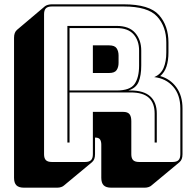

<svg xmlns="http://www.w3.org/2000/svg" viewBox="-20 -750 883 889"><path d="M520 -620H302V-331H520Q582 -331 603 -361Q624 -391 624 -446V-516Q624 -562 598.5 -591Q573 -620 520 -620ZM410 -540H485Q511 -540 520 -526.5Q529 -513 529 -493V-459Q529 -439 520 -425.5Q511 -412 485 -412H410ZM302 -90H292V-630H520Q578 -630 606 -597.5Q634 -565 634 -516V-447Q634 -401 622 -371.5Q610 -342 574 -331H585Q646 -331 676 -303.5Q706 -276 706 -224V-90H696V-224Q696 -273 669 -297.5Q642 -322 585 -322H302ZM374 0Q393 0 401.5 -8.5Q410 -17 410 -36V-232H550Q571 -232 579.5 -221.5Q588 -211 588 -189V-36Q588 -17 596.5 -8.5Q605 0 624 0H779Q798 0 806.5 -8.5Q815 -17 815 -36V-248Q815 -311 781.5 -349Q748 -387 694 -393Q725 -406 737.5 -435.5Q750 -465 750 -507V-553Q750 -627 707.5 -673.5Q665 -720 553 -720H220Q201 -720 192.5 -711.5Q184 -703 184 -684V-36Q184 -17 192.5 -8.5Q201 0 220 0ZM406 1 276 109Q272 113 263.5 116Q255 119 245 119H91Q67 119 56 108Q45 97 45 73V-575Q45 -588 48.5 -597Q52 -606 59 -612L188 -721Q193 -725 201.5 -727.5Q210 -730 220 -730H553Q672 -730 716 -680.5Q760 -631 760 -553V-507Q760 -470 751 -442.5Q742 -415 722 -398H721Q768 -385 796.5 -346Q825 -307 825 -248V-36Q825 -23 821.5 -14Q818 -5 811 1L681 109Q677 113 668.5 116Q660 119 650 119H495Q471 119 460 108Q449 97 449 73V-80Q449 -96 443 -104.5Q437 -113 421 -113H420V-36Q420 -23 416.5 -14Q413 -5 406 1Z"/></svg>

Font: Bungee Shade
Style: Regular
Weight: 400
Designer: David Jonathan Ross
Foundry: David Jonathan Ross
Version: Version 1.001;PS 1.0;hotconv 1.0.72;makeotf.lib2.5.5900